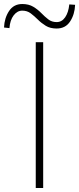

<svg xmlns="http://www.w3.org/2000/svg" viewBox="-68 -936 394 956"><path d="M110 0V-726H147V0ZM214 -794Q182 -794 160 -807.5Q138 -821 120.5 -838.5Q103 -856 85 -869.5Q67 -883 43 -883Q18 -883 0 -859.5Q-18 -836 -21 -796L-48 -799Q-46 -846 -23 -881Q0 -916 43 -916Q75 -916 97.5 -902.5Q120 -889 137.5 -871Q155 -853 172.5 -839.5Q190 -826 214 -826Q240 -826 256.5 -850Q273 -874 277 -914L306 -912Q304 -864 281 -829Q258 -794 214 -794Z"/></svg>

Font: Noto Sans JP
Style: Regular
Weight: 100
Designer: Ryoko NISHIZUKA 西塚涼子 (kana, bopomofo & ideographs); Paul D. Hunt (Latin, Greek & Cyrillic); Sandoll Communications 산돌커뮤니
Foundry: Adobe
Version: Version 2.004;hotconv 1.0.118;makeotfexe 2.5.65603